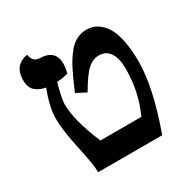

<svg xmlns="http://www.w3.org/2000/svg" viewBox="-134 -668 754 779"><g transform="rotate(-30 243.0 -278.0)"><path d="M66.9 -273.9Q66.9 -329.1 96.2 -402.8Q64 -409.2 46.9 -425.8Q29.8 -442.4 29.8 -475.1Q29.8 -497.1 36.6 -513.7Q43.5 -530.3 53.2 -538.1Q63 -545.9 72.8 -550.3Q82.5 -554.7 89.4 -555.7L96.2 -556.2Q100.6 -520.5 133.8 -519Q205.1 -517.6 205.1 -452.1Q205.1 -434.6 199.2 -409.2Q168.5 -400.9 146 -400.9Q127 -329.1 127 -306.2Q127 -231 179.2 -106.9H371.1Q414.1 -200.2 414.1 -308.1Q414.1 -357.4 396.2 -383.3Q378.4 -409.2 346.2 -409.2Q317.9 -409.2 293.2 -387.2Q268.6 -365.2 231.9 -301.8L186 -325.2Q211.4 -385.7 230 -421.4Q248.5 -457 269 -481H268.1Q304.7 -524.9 355 -524.9Q370.6 -524.9 385.3 -520.3Q399.9 -515.6 416.7 -501.5Q433.6 -487.3 445.8 -464.6Q458 -441.9 466.1 -401.6Q474.1 -361.3 474.1 -308.1Q474.1 -186.5 407.2 0H106.9Q106.9 -10.3 106 -21.5Q105 -32.7 102.5 -47.4Q100.1 -62 98.6 -70.1Q97.2 -78.1 93 -97.7Q88.9 -117.2 87.9 -123Q66.9 -216.3 66.9 -273.9Z"/></g></svg>

Font: Linear Smooth
Style: Bold
Weight: 700
Designer: Philipp H. Poll, Flanker
Foundry: Philipp H. Poll, reworked by Flanker
Version: Version 1.061 | FøM Fix